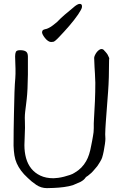

<svg xmlns="http://www.w3.org/2000/svg" viewBox="-20 -959 634 991"><path d="M198 -797Q199 -805 212 -808Q223 -810 230 -814Q243 -820 254 -829Q259 -833 264 -837Q269 -841 274 -845Q284 -855 294 -865Q304 -874 314 -883Q337 -902 356 -918Q380 -940 393 -939Q405 -938 403 -922Q402 -912 383 -884Q363 -855 337 -825Q311 -795 287 -770Q262 -743 254 -743Q251 -743 249 -743Q247 -742 244 -742Q228 -743 212 -763Q197 -782 197 -793ZM358 -4Q337 3 310 6.5Q283 10 257.5 11Q232 12 222 12Q192 12 167 -5Q142 -22 124 -40Q102 -60 88.5 -78.5Q75 -97 66.5 -116Q58 -135 54.5 -157Q51 -179 50 -207Q50 -287 52 -370Q54 -503 59 -556Q60 -567 60 -578.5Q60 -590 60 -604Q60 -619 59 -634.5Q58 -650 58 -668Q58 -683 62 -691.5Q66 -700 84 -700Q104 -700 114 -693Q124 -686 124 -667Q124 -621 124 -574Q123 -492 118 -449Q116 -431 114 -415Q112 -399 110 -383Q108 -366 108 -350Q108 -346 108.5 -333.5Q109 -321 109 -299Q109 -277 107.5 -254Q106 -231 106 -210Q106 -174 114.5 -143Q123 -112 141.5 -89Q160 -66 188.5 -52.5Q217 -39 256 -39Q265 -39 280 -41Q295 -43 310.5 -47Q326 -51 341 -56Q356 -61 366 -68Q404 -90 425 -128Q442 -157 451 -209Q453 -220 455.5 -231.5Q458 -243 460 -257Q462 -267 463 -277Q464 -287 464 -298Q464 -311 464 -322Q464 -333 465 -343Q468 -390 470 -437Q472 -484 472 -532Q472 -548 470 -580L468 -612Q466 -644 466 -660Q466 -665 469.5 -673Q473 -681 478.5 -688.5Q484 -696 491 -701Q498 -706 504 -706Q511 -706 516 -701Q518 -699 519.5 -696.5Q521 -694 523 -693Q532 -683 535.5 -677Q539 -671 543 -661Q544 -659 544 -657Q544 -656 543.5 -654.5Q543 -653 543 -650Q543 -553 538 -487Q527 -339 526 -327Q525 -310 524 -295Q523 -280 523 -266Q523 -260 523.5 -254.5Q524 -249 524 -242Q524 -233 521.5 -215.5Q519 -198 515.5 -179.5Q512 -161 507 -145Q504 -136 496 -123L491 -115L489 -112Q487 -109 485 -105.5Q483 -102 481 -100Q472 -90 464 -80Q450 -64 446 -62Q440 -57 434 -52Q424 -46 422 -43Q414 -30 395 -20Z"/></svg>

Font: ToneOZ-Tsuipita-TC
Style: Tsuipita-TC
Weight: 400
Designer: :Jeffrey Xuan (Chih-Lin Hsuan)  :
Foundry: jeffreyx@gmail.com, cjkFonts.io
Version: Version 0.24071